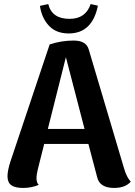

<svg xmlns="http://www.w3.org/2000/svg" viewBox="-20 -913 668 947"><path d="M319 -748Q256 -748 220.5 -787Q185 -826 177 -884L218 -893Q236 -820 323 -820Q403 -820 427 -893Q458 -886 463 -885Q435 -748 319 -748ZM592 -82Q605 -38 625 -17Q598 14 543 14Q471 14 459 -40L416 -203H198L167 -80Q160 -52 160 -34Q160 -12 171 -1Q134 14 95 14Q54 14 35.5 0.5Q17 -13 17 -44Q17 -71 31 -115L225 -694Q283 -713 343 -713Q406 -713 418 -668ZM216 -277H397L305 -631Z"/></svg>

Font: Arima Koshi Bold
Style: Regular
Weight: 700
Designer: Joana Correia and Natanael Gama
Foundry: NDISCOVER
Version: Version 1.019;PS 001.019;hotconv 1.0.88;makeotf.lib2.5.64775